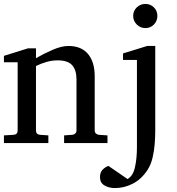

<svg xmlns="http://www.w3.org/2000/svg" viewBox="-21 -728 900 977"><path d="M525.9 0H305.2V-39.1L347.2 -42Q356 -43 362.1 -48.8Q368.2 -54.7 368.2 -64V-324.2Q368.2 -371.6 346.2 -396.2Q324.2 -420.9 272 -420.9Q243.7 -420.9 215.6 -412.8Q187.5 -404.8 162.1 -392.1V-64Q162.1 -43.5 183.1 -42L225.1 -39.1V0H-1V-39.1L47.9 -42Q68.8 -43.5 68.8 -64V-411.1H-1V-443.8L121.1 -481.9H162.1V-432.1Q204.1 -456.1 248.3 -475.1Q292.5 -494.1 327.1 -494.1Q392.6 -494.1 426.8 -453.4Q460.9 -412.6 460.9 -339.8V-64Q460.9 -54.7 467 -48.8Q473.1 -43 481.9 -42L525.9 -39.1ZM779.8 -647Q779.8 -621.6 762.2 -603.3Q744.6 -585 718.8 -585Q693.4 -585 675 -603.3Q656.7 -621.6 656.7 -647Q656.7 -672.9 675 -690.4Q693.4 -708 718.8 -708Q744.6 -708 762.2 -690.4Q779.8 -672.9 779.8 -647ZM769 -64Q769 -34.2 766.4 2.4Q763.7 39.1 755.4 74.2Q747.1 109.4 730 136.2Q699.2 183.6 655.3 206.3Q611.3 229 564 229Q533.2 229 510.5 215.6Q487.8 202.1 487.8 173.8Q487.8 148.4 501.7 134.8Q515.6 121.1 530.8 116.2L627.9 183.1Q655.8 167.5 665.8 123Q675.8 78.6 675.8 21V-422.9H605V-456.1L728 -494.1H769Z"/></svg>

Font: Charis
Style: Regular
Weight: 400
Designer: Walt Agee, Miriam Martin, Annie Olsen, Victor Gaultney, Lorna Priest, Alan Ward, Bob Hallissy, Martin Hosken, Sharon Cor
Foundry: SIL Global
Version: Version 7.000